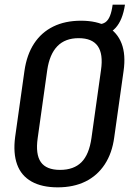

<svg xmlns="http://www.w3.org/2000/svg" viewBox="-20 -797 573 825"><path d="M228 8Q160 8 115.5 -17Q71 -42 53.5 -90.5Q36 -139 45 -208L85 -492Q95 -562 126.5 -610Q158 -658 209 -683Q260 -708 328 -708Q396 -708 440 -683Q484 -658 502.5 -610Q521 -562 511 -492L471 -208Q462 -139 430 -90.5Q398 -42 347 -17Q296 8 228 8ZM238 -67Q297 -67 330 -100Q363 -133 373 -204L414 -496Q424 -565 400 -599Q376 -633 318 -633Q260 -633 226.5 -598.5Q193 -564 183 -496L142 -204Q132 -134 155.5 -100.5Q179 -67 238 -67ZM403 -693Q421 -693 433 -701.5Q445 -710 452.5 -728.5Q460 -747 464 -777H517Q497 -644 396 -644Z"/></svg>

Font: Pathway Extreme Condensed Medium
Style: Italic
Weight: 500
Width: 3
Italic angle: -8°
Version: Version 1.001;gftools[0.9.26]